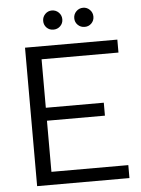

<svg xmlns="http://www.w3.org/2000/svg" viewBox="-59 -921 712 967"><g transform="rotate(-5 297.5 -437.5)"><path d="M89.1 -700H555.8V-634.5H167.1V-389.4H460.2V-323.9H167.1V-65.5H555.8V0H89.1ZM191.9 -826.1Q191.9 -846.4 206 -860.7Q220.1 -874.9 239.7 -874.9Q260.2 -874.9 274.5 -860.7Q288.7 -846.4 288.7 -826Q288.7 -805.8 274.5 -791.9Q260.3 -778.1 239.8 -778.1Q219.4 -778.1 205.6 -791.9Q191.9 -805.8 191.9 -826.1ZM349 -826.1Q349 -846.4 363.3 -860.7Q377.5 -874.9 397.9 -874.9Q417.4 -874.9 431.6 -860.7Q445.9 -846.4 445.9 -826Q445.9 -805.8 432 -791.9Q418.2 -778.1 397.8 -778.1Q377.5 -778.1 363.3 -791.9Q349 -805.8 349 -826.1Z"/></g></svg>

Font: AF Albert Sans Medium
Style: Regular
Weight: 500
Designer: Andreas Rasmussen
Foundry: a.Foundry
Version: Version 1.300;Glyphs 3.2 (3231)